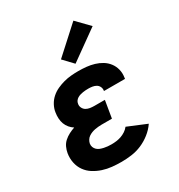

<svg xmlns="http://www.w3.org/2000/svg" viewBox="-186 -913 973 1045"><g transform="rotate(-30 300.0 -390.5)"><path d="M274 8Q244 8 214.5 5Q185 2 157.5 -7Q130 -16 106 -31Q82 -46 65.5 -69Q49 -92 43 -121Q37 -150 42 -180Q45 -198 53 -215.5Q61 -233 75.5 -246Q90 -259 107.5 -268Q125 -277 143 -283Q129 -292 118 -305Q107 -318 101 -334Q95 -350 94 -368.5Q93 -387 96 -405Q99 -427 110.5 -448.5Q122 -470 140 -486Q158 -502 180 -512Q202 -522 224.5 -528Q247 -534 270 -536Q293 -538 315 -538Q341 -538 366 -535.5Q391 -533 414.5 -526Q438 -519 458.5 -506.5Q479 -494 493.5 -475Q508 -456 514 -432Q520 -408 516 -383Q516 -380 515.5 -378Q515 -376 515 -374H383Q383 -375 383 -375.5Q383 -376 383 -377Q385 -389 379.5 -400.5Q374 -412 363.5 -418Q353 -424 340.5 -426Q328 -428 315 -428Q307 -428 298 -427.5Q289 -427 280.5 -425.5Q272 -424 263 -421.5Q254 -419 246 -414Q238 -409 232.5 -401.5Q227 -394 226 -385Q223 -372 229 -359.5Q235 -347 246 -340.5Q257 -334 270.5 -332Q284 -330 298 -330H363L345 -222H280Q270 -222 259 -221Q248 -220 237.5 -218Q227 -216 216.5 -212Q206 -208 196.5 -201.5Q187 -195 181 -185Q175 -175 173 -165Q171 -153 175 -142.5Q179 -132 187 -124.5Q195 -117 205.5 -113Q216 -109 227.5 -106.5Q239 -104 250.5 -103Q262 -102 274 -102Q289 -102 304.5 -104Q320 -106 334.5 -111Q349 -116 363 -125Q377 -134 387 -147L505 -98Q486 -70 458.5 -48.5Q431 -27 400.5 -14Q370 -1 337.5 3.5Q305 8 274 8ZM323 -580 266 -640 430 -789 506 -711Z"/></g></svg>

Font: Iosevka Slab XBdEx
Style: Italic
Weight: 800
Width: 7
Italic angle: -9°
Monospace: yes
Designer: Belleve Invis
Foundry: Belleve Invis
Version: Version 11.1.1; ttfautohint (v1.8.3)